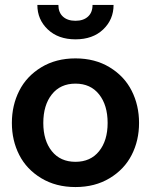

<svg xmlns="http://www.w3.org/2000/svg" viewBox="-20 -746 610 776"><path d="M285 -587Q215.5 -587 173.2 -627Q131 -667 131 -726H216Q216 -695.5 234.5 -678.8Q253 -662 285 -662Q317 -662 335.5 -678.8Q354 -695.5 354 -726H439Q439 -667 397 -627Q355 -587 285 -587ZM28 -249Q28 -320.5 57.8 -379.2Q87.5 -438 146.8 -474Q206 -510 285 -510Q364 -510 423.2 -474Q482.5 -438 512.2 -379.2Q542 -320.5 542 -249Q542 -178 512.2 -119.8Q482.5 -61.5 423.2 -25.8Q364 10 285 10Q206 10 146.8 -25.8Q87.5 -61.5 57.8 -119.8Q28 -178 28 -249ZM415 -249Q415 -321 380.5 -364.5Q346 -408 285 -408Q224 -408 189.5 -364.5Q155 -321 155 -249Q155 -178 189.5 -135Q224 -92 285 -92Q346 -92 380.5 -135Q415 -178 415 -249Z"/></svg>

Font: Cabin
Style: Bold
Weight: 700
Designer: Pablo Impallari
Foundry: Pablo Impallari. http://www.impallari.com Igino Marini. http://www.ikern.com
Version: Version 3.001;hotconv 1.0.109;makeotfexe 2.5.65596